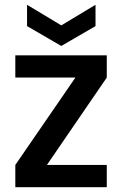

<svg xmlns="http://www.w3.org/2000/svg" viewBox="-20 -782 511 802"><path d="M379 -673 236 -590 93 -673V-762L236 -676L379 -762ZM176 -93H426V0H44V-93L295 -458H44V-551H426V-458Z"/></svg>

Font: Fz Poppins Med
Style: Regular
Weight: 500
Designer: Ninad Kale (Devanagari), Jonny Pinhorn (Latin)
Foundry: Indian Type Foundry
Version: Vit hóa bi Vntype.Com & FontZin.Com